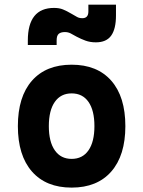

<svg xmlns="http://www.w3.org/2000/svg" viewBox="-20 -810 626 839"><path d="M293 9.8Q181.2 9.8 119.6 -60.5Q58.1 -130.9 58.1 -258.8Q58.1 -387.2 119.6 -457.3Q181.2 -527.3 293 -527.3Q404.8 -527.3 466.3 -457.3Q527.8 -387.2 527.8 -258.8Q527.8 -130.9 466.3 -60.5Q404.8 9.8 293 9.8ZM293 -115.7Q340.8 -115.7 366.7 -153.1Q392.6 -190.4 392.6 -258.8Q392.6 -327.6 366.7 -364.7Q340.8 -401.9 293 -401.9Q245.6 -401.9 219.5 -364.7Q193.4 -327.6 193.4 -258.8Q193.4 -190.4 219.5 -153.1Q245.6 -115.7 293 -115.7ZM101.6 -613.3V-632.8Q101.6 -775.4 216.3 -775.4Q238.8 -775.4 255.1 -768.8Q271.5 -762.2 293 -749.5Q307.6 -741.2 316.9 -735.8Q326.2 -730.5 339.8 -730.5Q366.2 -730.5 366.2 -759.8V-789.6H486.8V-742.2Q486.8 -683.6 465.8 -654.3Q444.8 -625 398.9 -625Q374 -625 354 -632.3Q334 -639.6 315.4 -649.4Q299.8 -658.2 288.6 -664.1Q277.3 -669.9 263.7 -669.9Q245.6 -669.9 236.6 -662.1Q227.5 -654.3 227.5 -633.8V-613.3Z"/></svg>

Font: Cascadia Mono
Style: Bold
Weight: 700
Monospace: yes
Designer: Aaron Bell
Foundry: Saja Typeworks
Version: Version 2404.023; ttfautohint (v1.8.4)